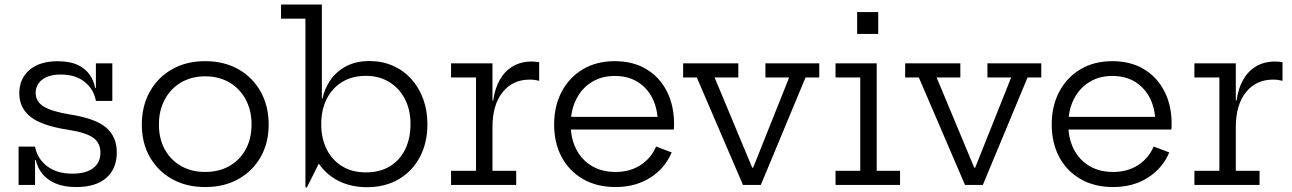

<svg xmlns="http://www.w3.org/2000/svg" viewBox="-20 -810 5658 841"><path d="M313.7 9.3Q260 9.3 223.2 -6.6Q186.3 -22.5 165 -49.2Q143.7 -76 136.8 -109H119L133.5 -168Q143 -115.5 185.8 -82.4Q228.6 -49.3 297.1 -49.3Q355.6 -49.3 387.7 -73.2Q419.9 -97.1 419.9 -142.5Q419.9 -183.8 388 -206.8Q356.1 -229.9 276.2 -241.9Q161.6 -259.9 113.1 -298.8Q64.5 -337.7 64.5 -401.1Q64.5 -465.2 109 -503.5Q153.5 -541.8 233 -541.8Q285.4 -541.8 319.7 -525.8Q354 -509.9 372.5 -483.3Q391 -456.6 396.7 -424.7H414.5L400 -368Q391 -418.9 350.9 -451.2Q310.8 -483.5 246.4 -483.5Q194.5 -483.5 165.4 -461.6Q136.2 -439.7 136.2 -403.1Q136.2 -364.3 172.7 -342.6Q209.2 -321 287.7 -308.4Q398.7 -290.9 445.1 -250.9Q491.6 -210.8 491.6 -142.8Q491.6 -71.3 445.9 -31Q400.2 9.3 313.7 9.3ZM61.5 0V-168H133.5V0ZM400 -368V-532.5H472V-368Z M879 9.3Q796.2 9.3 733.7 -25.7Q671.2 -60.8 636.2 -122.4Q601.2 -184.1 601.2 -264.6Q601.2 -345.7 636.2 -408.4Q671.2 -471.1 733.6 -506.6Q796.1 -542.1 878.9 -542.1Q961.8 -542.1 1024.3 -506.6Q1086.8 -471.1 1121.8 -408.4Q1156.8 -345.7 1156.8 -264.6Q1156.8 -184.1 1121.8 -122.4Q1086.8 -60.8 1024.3 -25.7Q961.8 9.3 879 9.3ZM879 -56.8Q939 -56.8 984.7 -82.8Q1030.4 -108.8 1056.1 -155.5Q1081.8 -202.3 1081.8 -264.6Q1081.8 -326.9 1056.1 -374.5Q1030.4 -422.1 984.7 -448.9Q939 -475.7 879 -475.7Q819 -475.7 773.3 -448.9Q727.6 -422.1 701.9 -374.5Q676.1 -326.9 676.1 -264.6Q676.1 -202.3 701.9 -155.5Q727.6 -108.8 773.3 -82.8Q819 -56.8 879 -56.8Z M1317.8 10.8V-728.1H1211V-790H1389.8V-345.9L1387.1 -283.4V-216.8L1389.8 -119.8L1324.3 10.8ZM1587.6 9.9Q1520.6 9.9 1467.8 -15.2Q1415 -40.4 1380.7 -87.2Q1346.4 -134 1334.8 -198.6L1387 -266.2Q1387 -204.6 1410.6 -157Q1434.2 -109.3 1478.1 -82.1Q1522.1 -54.9 1582.5 -54.9Q1644.1 -54.9 1687.8 -81.5Q1731.5 -108.2 1754.8 -155.9Q1778.1 -203.6 1778.1 -267.1Q1778.1 -329.2 1753.3 -376.7Q1728.6 -424.2 1684.5 -451Q1640.5 -477.8 1582.5 -477.8Q1522.9 -477.8 1478.9 -451Q1435 -424.2 1411 -376.5Q1387 -328.9 1387 -266.2L1375.5 -378.3H1392.6Q1401.9 -422.5 1427.7 -459.8Q1453.6 -497.1 1496.3 -519.9Q1539 -542.6 1598.4 -542.6Q1653.9 -542.6 1700.4 -522.3Q1746.9 -502 1780.9 -464.8Q1814.8 -427.7 1833.5 -376.9Q1852.2 -326.2 1852.2 -265.6Q1852.2 -184.8 1819.3 -122.6Q1786.5 -60.4 1727 -25.2Q1667.5 9.9 1587.6 9.9Z M2137.1 -61.9H2241.1V0H1955.7V-61.9H2065.1V-470.6H1955.7V-532.5H2137.1ZM2341.7 -456Q2332.6 -458.5 2322.4 -459.9Q2312.2 -461.3 2300.2 -461.3Q2225.8 -461.3 2181.5 -406.1Q2137.1 -350.9 2137.1 -252.9L2120 -369.7H2140.4Q2147.6 -422.5 2169.5 -460.8Q2191.4 -499.1 2226.6 -519.8Q2261.9 -540.5 2309.3 -540.5Q2318.4 -540.5 2325.8 -539.7Q2333.1 -539 2341.7 -537.5Z M2676.6 9.3Q2594.1 9.3 2533.6 -25.7Q2473 -60.7 2440.1 -122.4Q2407.2 -184.1 2407.2 -264.6Q2407.2 -345.9 2440.4 -408.5Q2473.5 -471.2 2533.2 -506.6Q2592.9 -542.1 2672.7 -542.1Q2752.6 -542.1 2811 -507.2Q2869.3 -472.2 2900.9 -410.1Q2932.5 -348 2932.5 -267.1Q2932.5 -257.7 2932.1 -252.1Q2931.8 -246.5 2931.2 -242.7H2859.8Q2860.5 -248.6 2860.8 -255.8Q2861.1 -263 2861.1 -272.3Q2861.1 -331.9 2838.4 -378.2Q2815.6 -424.4 2773.5 -450.9Q2731.3 -477.3 2672.7 -477.3Q2615 -477.3 2571.6 -450.3Q2528.1 -423.2 2504 -375.3Q2479.9 -327.4 2479.9 -264.6Q2479.9 -203.6 2503.8 -156.7Q2527.7 -109.8 2571.7 -83.3Q2615.7 -56.8 2676 -56.8Q2739 -56.8 2785.3 -86.6Q2831.6 -116.3 2853.8 -168.2L2922.2 -142.3Q2892.3 -72 2827.7 -31.4Q2763.1 9.3 2676.6 9.3ZM2452.7 -242.7V-298.1H2909.6L2930.5 -242.7Z M3332.7 -532.5H3568.5V-470.6H3508.4L3312.6 0H3234.4L3032.2 -470.6H2972.3V-532.5H3214V-470.6H3110.1L3306.4 0L3238.9 -75.6H3307.4L3248.8 0L3436.6 -470.6H3332.7Z M3820.1 -61.9H3922.4V0H3639.8V-61.9H3748.1V-470.6H3639.8V-532.5H3820.1ZM3734.5 -757.2H3826.8V-661.3H3734.5Z M4305.2 -532.5H4541V-470.6H4480.9L4285.1 0H4206.9L4004.7 -470.6H3944.8V-532.5H4186.5V-470.6H4082.6L4278.9 0L4211.4 -75.6H4279.9L4221.3 0L4409.1 -470.6H4305.2Z M4856.1 9.3Q4773.6 9.3 4713.1 -25.7Q4652.5 -60.7 4619.6 -122.4Q4586.7 -184.1 4586.7 -264.6Q4586.7 -345.9 4619.9 -408.5Q4653 -471.2 4712.7 -506.6Q4772.4 -542.1 4852.2 -542.1Q4932.1 -542.1 4990.5 -507.2Q5048.8 -472.2 5080.4 -410.1Q5112 -348 5112 -267.1Q5112 -257.7 5111.6 -252.1Q5111.3 -246.5 5110.7 -242.7H5039.3Q5040 -248.6 5040.3 -255.8Q5040.6 -263 5040.6 -272.3Q5040.6 -331.9 5017.9 -378.2Q4995.1 -424.4 4953 -450.9Q4910.8 -477.3 4852.2 -477.3Q4794.5 -477.3 4751.1 -450.3Q4707.6 -423.2 4683.5 -375.3Q4659.4 -327.4 4659.4 -264.6Q4659.4 -203.6 4683.3 -156.7Q4707.2 -109.8 4751.2 -83.3Q4795.2 -56.8 4855.5 -56.8Q4918.5 -56.8 4964.8 -86.6Q5011.1 -116.3 5033.3 -168.2L5101.7 -142.3Q5071.8 -72 5007.2 -31.4Q4942.6 9.3 4856.1 9.3ZM4632.2 -242.7V-298.1H5089.1L5110 -242.7Z M5393.1 -61.9H5497.1V0H5211.7V-61.9H5321.1V-470.6H5211.7V-532.5H5393.1ZM5597.7 -456Q5588.6 -458.5 5578.4 -459.9Q5568.2 -461.3 5556.2 -461.3Q5481.8 -461.3 5437.5 -406.1Q5393.1 -350.9 5393.1 -252.9L5376 -369.7H5396.4Q5403.6 -422.5 5425.5 -460.8Q5447.4 -499.1 5482.6 -519.8Q5517.9 -540.5 5565.3 -540.5Q5574.4 -540.5 5581.8 -539.7Q5589.1 -539 5597.7 -537.5Z"/></svg>

Font: Hepta Slab ExtraLight
Style: Regular
Weight: 200
Designer: Michael LaGattuta
Foundry: Michael LaGattuta
Version: Version 1.100